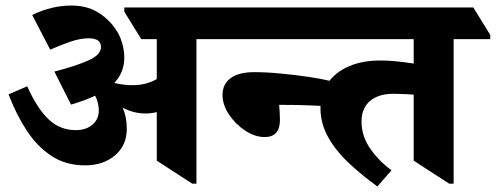

<svg xmlns="http://www.w3.org/2000/svg" viewBox="-20 -653 1787 692"><path d="M287 -57Q217 -57 165.5 -91Q114 -125 76 -183Q38 -241 11 -313L78 -342Q114 -262 155 -223Q196 -184 253 -184Q290 -184 313 -203.5Q336 -223 336 -254Q336 -283 323 -308Q287 -291 236 -276L176 -395Q250 -414 297 -434.5Q344 -455 344 -484Q344 -515 299 -515Q270 -515 234.5 -503Q199 -491 161 -474L96 -599Q131 -616 166 -624.5Q201 -633 237 -633Q291 -633 329.5 -610.5Q368 -588 393 -553Q411 -529 419.5 -500.5Q428 -472 428 -446Q428 -392 392 -354Q425 -346 457 -346Q484 -346 506 -352Q528 -358 545 -368V-512H489L428 -611V-626H760L821 -527V-512H688V9H673L545 -74V-249Q526 -244 505 -244Q461 -244 422 -265Q437 -232 437 -189Q437 -129 394.5 -93Q352 -57 287 -57Z M747 -512 685 -611V-626H1103L1164 -527V-512ZM934 -159Q899 -159 864 -182Q829 -205 805.5 -240Q782 -275 782 -311Q782 -350 811.5 -371.5Q841 -393 896 -393Q939 -393 991.5 -388Q1044 -383 1091.5 -376Q1139 -369 1167 -362V-270Q1128 -272 1088 -273.5Q1048 -275 999 -275Q990 -275 986 -275Q987 -262 988 -248.5Q989 -235 989 -221Q989 -159 934 -159Z M1340 19Q1282 -23 1235.5 -67Q1189 -111 1162 -160Q1135 -209 1135 -264Q1135 -316 1162 -354.5Q1189 -393 1237.5 -414Q1286 -435 1350 -435Q1381 -435 1413 -431.5Q1445 -428 1471 -424V-512H1090L1028 -611V-626H1686L1747 -527V-512H1615V9H1599L1471 -74V-312Q1455 -313 1436 -314Q1417 -315 1398 -315Q1344 -315 1313.5 -289Q1283 -263 1283 -215Q1283 -165 1311.5 -121.5Q1340 -78 1391 -39Z"/></svg>

Font: Noto Serif Devanagari ExtraBold
Style: Regular
Weight: 800
Designer: Universal Thirst, Indian Type Foundry and the Monotype Design Team
Foundry: Monotype Imaging Inc.
Version: Version 2.004; ttfautohint (v1.8.4.7-5d5b)